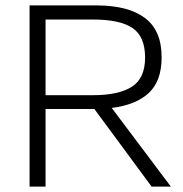

<svg xmlns="http://www.w3.org/2000/svg" viewBox="-20 -688 675 708"><path d="M89 0V-668H337Q452 -668 514 -622Q576 -576 576 -477Q576 -389 528.5 -345Q481 -301 392 -290L610 0H539L328 -286H148V0ZM148 -337H323Q417 -337 466 -368Q515 -399 515 -476Q515 -553 469 -584.5Q423 -616 323 -616H148Z"/></svg>

Font: Gantari Light
Style: Regular
Weight: 300
Designer: Anugrah Pasau
Foundry: Lafontype
Version: Version 1.000; ttfautohint (v1.8.3)